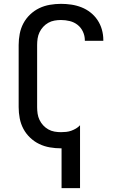

<svg xmlns="http://www.w3.org/2000/svg" viewBox="-20 -763 640 998"><path d="M300 215V8H297Q268 8 239 3Q210 -2 184 -14.5Q158 -27 136.5 -47.5Q115 -68 101.5 -93.5Q88 -119 82.5 -148Q77 -177 77 -206V-529Q77 -558 82.5 -587Q88 -616 101.5 -641.5Q115 -667 136.5 -687.5Q158 -708 184 -720.5Q210 -733 239 -738Q268 -743 297 -743Q324 -743 351 -739Q378 -735 403.5 -725Q429 -715 450.5 -698Q472 -681 487 -658.5Q502 -636 509.5 -609.5Q517 -583 517 -556V-551H421V-554Q421 -577 411 -598.5Q401 -620 383 -634Q365 -648 342.5 -653.5Q320 -659 297 -659Q280 -659 263 -656Q246 -653 231 -644.5Q216 -636 204.5 -623.5Q193 -611 185.5 -595.5Q178 -580 175.5 -563Q173 -546 173 -529V-206Q173 -189 175.5 -172Q178 -155 185.5 -139.5Q193 -124 204.5 -111.5Q216 -99 231 -90.5Q246 -82 263 -79Q280 -76 297 -76Q311 -76 324.5 -77.5Q338 -79 350.5 -83.5Q363 -88 375 -95Q387 -102 396 -112V215Z"/></svg>

Font: Iosevka Fixed Curly Md Ex
Style: Regular
Weight: 500
Width: 7
Monospace: yes
Designer: Belleve Invis
Foundry: Belleve Invis
Version: Version 30.1.2